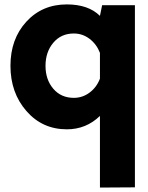

<svg xmlns="http://www.w3.org/2000/svg" viewBox="-20 -575 662 861"><path d="M585 -551.8V265.1L428.2 266.1V-55.2Q366.2 4.9 279.8 4.9Q169.9 4.9 98.4 -77.1Q26.9 -159.2 26.9 -279.8Q26.9 -399.9 97.9 -477.5Q168.9 -555.2 279.8 -555.2Q376 -555.2 428.2 -503.9L438 -551.8ZM311 -136.2Q350.1 -136.2 381.6 -159.7Q413.1 -183.1 428.2 -222.2V-337.9Q413.1 -377 381.6 -400.9Q350.1 -424.8 311 -424.8Q253.9 -424.8 219 -383.3Q184.1 -341.8 184.1 -279.8Q184.1 -217.8 219 -177Q253.9 -136.2 311 -136.2Z"/></svg>

Font: Oakes Grotesk
Style: Bold
Weight: 700
Designer: Samuel Oakes
Foundry: Samuel Oakes
Version: Version 1.0 | wf-rip DC20170320